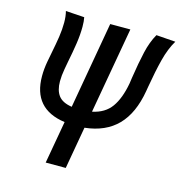

<svg xmlns="http://www.w3.org/2000/svg" viewBox="-108 -828 871 925"><g transform="rotate(15 327.5 -365.5)"><path d="M240 -212Q77.5 -234.5 77.5 -398Q77.5 -434 84.5 -472Q87 -488 93 -516.5Q103 -566.5 108.5 -603.2Q114 -640 114 -674Q114 -706.5 107.5 -730.5L200.5 -724.5Q204.5 -706 204.5 -677.5Q204.5 -639 197.8 -593.5Q191 -548 180 -493.5L173.5 -457.5Q167.5 -424 167.5 -396Q167.5 -351 187.2 -325Q207 -299 254 -292L330 -725H430.5L354.5 -294.5Q417 -307.5 448.5 -351.5Q480 -395.5 494 -472L498.5 -503Q510 -579 522.8 -634.5Q535.5 -690 559 -731L655 -724Q629 -680.5 613.8 -620.8Q598.5 -561 585 -481L581 -457.5Q561.5 -343.5 502 -282.5Q442.5 -221.5 339.5 -210.5L302.5 0H202.5Z"/></g></svg>

Font: JuliaMono Medium
Style: Italic
Weight: 500
Italic angle: -9°
Monospace: yes
Designer: cormullion
Foundry: corm
Version: Version 0.054; ttfautohint (v1.8.4)